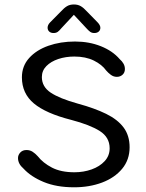

<svg xmlns="http://www.w3.org/2000/svg" viewBox="-20 -806 636 837"><path d="M303 10.5Q226.5 10.5 170.8 -12.5Q115 -35.5 82.5 -71Q58.5 -91.5 58.5 -117Q58.5 -130.5 68.5 -141.2Q78.5 -152 95.5 -152Q110.5 -152 122 -144.5Q133.5 -137 144 -125.5Q167.5 -95.5 206.8 -75.2Q246 -55 304.5 -55Q344.5 -55 379.5 -67.5Q414.5 -80 436.2 -103.5Q458 -127 458 -159.5Q458 -207.5 415 -234.8Q372 -262 290 -283.5Q180 -311.5 127.8 -355Q75.5 -398.5 75.5 -469Q75.5 -518 107 -553Q138.5 -588 191 -606.5Q243.5 -625 307 -625Q368.5 -625 419.8 -604.5Q471 -584 501.5 -548.5Q512.5 -539 518.5 -528.2Q524.5 -517.5 524.5 -505Q524.5 -489.5 514.2 -480.2Q504 -471 489.5 -471Q475 -471 463.2 -479.8Q451.5 -488.5 443 -498.5Q424.5 -524.5 389 -542Q353.5 -559.5 304 -559.5Q266.5 -559.5 234.2 -548.8Q202 -538 182.2 -518Q162.5 -498 162.5 -470Q162.5 -428 201 -402.2Q239.5 -376.5 318.5 -354.5Q392 -334.5 442.5 -309.8Q493 -285 519 -250Q545 -215 545 -164Q545 -109.5 512.5 -70.2Q480 -31 425 -10.2Q370 10.5 303 10.5ZM405.5 -708.5Q417.5 -696 417.5 -685Q417.5 -674.5 410.2 -668.2Q403 -662 391 -662Q380 -662 372.5 -667.8Q365 -673.5 356.5 -683L302 -741.5L247.5 -683Q239 -672.5 231.8 -667.2Q224.5 -662 213.5 -662Q201.5 -662 194.5 -668.5Q187.5 -675 187.5 -685.5Q187.5 -690.5 190 -696.5Q192.5 -702.5 198.5 -708.5L245.5 -756Q259.5 -771.5 272 -779Q284.5 -786.5 302 -786.5Q319.5 -786.5 332 -779.2Q344.5 -772 359 -756Z"/></svg>

Font: Sono
Style: Regular
Weight: 400
Designer: Tyler Finck
Foundry: Tyler Finck
Version: Version 2.112